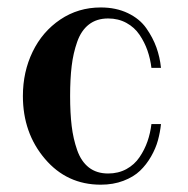

<svg xmlns="http://www.w3.org/2000/svg" viewBox="-20 -488 508 520"><path d="M416 -304.2H390.1Q387.2 -328.6 379.4 -351.1Q371.6 -373.5 357.9 -393.8Q344.2 -414.1 322.3 -426Q300.3 -438 272.9 -438Q241.7 -438 220.7 -421.6Q199.7 -405.3 189 -374.5Q178.2 -343.8 174.1 -309.1Q169.9 -274.4 169.9 -228Q169.9 -181.6 174.1 -147Q178.2 -112.3 189 -81.5Q199.7 -50.8 220.7 -34.4Q241.7 -18.1 272.9 -18.1Q300.3 -18.1 322.3 -30Q344.2 -42 357.9 -62.3Q371.6 -82.5 379.4 -105Q387.2 -127.4 390.1 -151.9H416Q413.6 -129.4 407.7 -107.9Q401.9 -86.4 389.2 -64.2Q376.5 -42 359.1 -25.4Q341.8 -8.8 314.2 1.7Q286.6 12.2 252.9 12.2Q161.1 12.2 101.6 -57.9Q42 -127.9 42 -228Q42 -293.5 68.4 -347.9Q94.7 -402.3 143.3 -435.1Q191.9 -467.8 252.9 -467.8Q294.4 -467.8 326.4 -452.4Q358.4 -437 376.2 -411.6Q394 -386.2 403.6 -359.6Q413.1 -333 416 -304.2Z"/></svg>

Font: Flanker Steampunk
Style: Bold
Weight: 700
Designer: Alexey Kryukov, Leonardo Di Lena
Foundry: Alexey Kryukov, Leonardo Di Lena
Version: 1.210